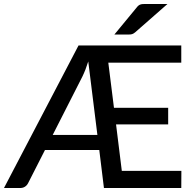

<svg xmlns="http://www.w3.org/2000/svg" viewBox="-25 -947 976 967"><path d="M465.5 -267.5 419.5 -637.5Q406.5 -595.5 390 -561.5L240.5 -267.5ZM888.5 -86.5 888 0H498.5L475 -191.5H201.5L116.5 -24.5Q111 -13.5 100.8 -6.8Q90.5 0 76 0H-5L370.5 -718H888V-631.5H520.5L549 -404H822V-320.5H559.5L588.5 -86.5ZM818.5 -927 655.5 -784Q647 -777 640 -775Q633 -773 621.5 -773H551L664 -910Q668.5 -916 672.8 -919.2Q677 -922.5 682 -924.2Q687 -926 693.5 -926.5Q700 -927 708.5 -927Z"/></svg>

Font: Lato 2
Style: Regular
Weight: 500
Designer: Lukasz Dziedzic with Adam Twardoch and Botio Nikoltchev
Foundry: tyPoland Lukasz Dziedzic
Version: Version 2.015; 2015-08-06; http://www.latofonts.com/